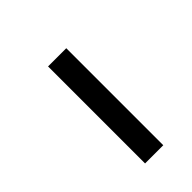

<svg xmlns="http://www.w3.org/2000/svg" viewBox="42 -1167 583 583"><g transform="rotate(45 333.5 -875.0)"><path d="M166.7 -914.1H583.3V-835.9H166.7Z"/></g></svg>

Font: TypoPRO Monoid
Style: Regular
Weight: 400
Width: 4
Monospace: yes
Designer: Andreas Larsen (@larsenwork)
Version: Version 0.61